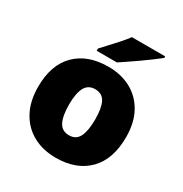

<svg xmlns="http://www.w3.org/2000/svg" viewBox="-179 -901 994 1045"><g transform="rotate(30 318.5 -378.0)"><path d="M594 -278Q594 -139 520 -64.5Q446 10 317 10Q237 10 175 -23.5Q113 -57 77.5 -121.5Q42 -186 42 -278Q42 -415 116 -489Q190 -563 320 -563Q400 -563 461.5 -530Q523 -497 558.5 -433.5Q594 -370 594 -278ZM236 -278Q236 -207 255 -169.5Q274 -132 319 -132Q363 -132 381.5 -169.5Q400 -207 400 -278Q400 -349 381.5 -385Q363 -421 318 -421Q275 -421 255.5 -385Q236 -349 236 -278ZM558 -756Q540 -742 513 -721.5Q486 -701 455 -679.5Q424 -658 395.5 -638.5Q367 -619 347 -606H220V-620Q237 -639 261 -664.5Q285 -690 309 -717Q333 -744 349 -766H558Z"/></g></svg>

Font: Noto Sans Gurmukhi UI Black
Style: Regular
Weight: 900
Designer: Jelle Bosma - Monotype Design Team
Foundry: Monotype Imaging Inc.
Version: Version 2.004; ttfautohint (v1.8.4.7-5d5b)